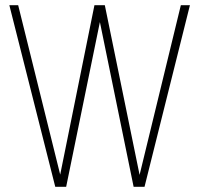

<svg xmlns="http://www.w3.org/2000/svg" viewBox="-20 -720 770 740"><path d="M384 -700H344L212 -47L50 -700H16L193 0H235L365 -635L495 0H537L712 -700H677L518 -46Z"/></svg>

Font: Advent Pro ExtraLight
Style: Regular
Weight: 250
Version: Version 3.000